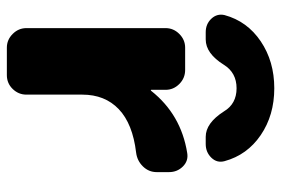

<svg xmlns="http://www.w3.org/2000/svg" viewBox="-150 -670 820 560"><g transform="rotate(90 260.0 -390.0)"><path d="M95 -580H74Q50 -580 34.5 -596.5Q19 -613 24 -635Q42 -701 100.5 -740.5Q159 -780 237.5 -780Q316 -780 374 -740.5Q432 -701 450 -635Q456 -613 440 -596.5Q424 -580 400 -580H379Q339 -580 305 -633Q283 -670 237.5 -670Q192 -670 169 -633Q136 -580 95 -580ZM426 -526Q449 -530 465.5 -513.5Q482 -497 482 -473V-437Q482 -414 465.5 -397Q449 -380 425 -377Q341 -367 298.5 -326.5Q256 -286 256 -220V-57Q256 -34 239.5 -17Q223 0 199 0H119Q96 0 79 -17Q62 -34 62 -57V-463Q62 -486 79 -503Q96 -520 119 -520H184Q208 -520 225 -503Q242 -486 242 -463V-421Q242 -420 243 -420Q245 -420 245 -421Q314 -508 426 -526Z"/></g></svg>

Font: Rounded Mplus 1c Black
Style: Regular
Weight: 900
Version: Version 1.059.20150529